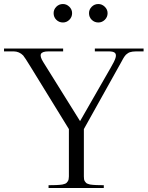

<svg xmlns="http://www.w3.org/2000/svg" viewBox="-69 -944 741 964"><path d="M-48.8 -686V-700.2H248V-686H174.8Q143.1 -686 136.7 -673.3Q130.4 -660.6 147.9 -632.8L333 -335.9L486.8 -604Q505.9 -636.2 511 -653.3Q516.1 -670.4 508.3 -678.2Q500.5 -686 477.1 -686H407.2V-700.2H651.9V-686H613.8Q604.5 -686 596.7 -684.8Q588.9 -683.6 583.3 -681.9Q577.6 -680.2 572 -676Q566.4 -671.9 563.2 -669.2Q560.1 -666.5 555.7 -659.9Q551.3 -653.3 549.3 -649.7Q547.4 -646 542.5 -637.2Q537.6 -628.4 535.2 -624L352.1 -295.9V-58.1Q352.1 -50.3 353 -44.2Q354 -38.1 357.2 -33.4Q360.4 -28.8 363.3 -25.9Q366.2 -22.9 372.6 -20.8Q378.9 -18.6 383.3 -17.6Q387.7 -16.6 397.5 -15.9Q407.2 -15.1 413.1 -14.9Q418.9 -14.6 431.6 -14.4Q444.3 -14.2 452.1 -14.2V0H174.8V-14.2Q182.6 -14.2 195.3 -14.4Q208 -14.6 214.1 -14.9Q220.2 -15.1 230 -15.9Q239.7 -16.6 244.4 -17.6Q249 -18.6 255.6 -20.8Q262.2 -22.9 265.1 -25.9Q268.1 -28.8 271.2 -33.4Q274.4 -38.1 275.6 -44.2Q276.9 -50.3 276.9 -58.1V-295.9L85 -607.9Q55.7 -655.8 47.4 -665.5Q27.8 -685.5 0 -686ZM200.2 -877.9Q200.2 -857.9 213.9 -844.5Q227.5 -831.1 247.1 -831.1Q265.6 -831.1 279.3 -844.7Q293 -858.4 293 -877.9Q293 -896.5 279.1 -910.2Q265.1 -923.8 247.1 -923.8Q227.5 -923.8 213.9 -910.2Q200.2 -896.5 200.2 -877.9ZM377.9 -877.9Q377.9 -857.9 391.6 -844.5Q405.3 -831.1 424.8 -831.1Q443.4 -831.1 457.3 -844.7Q471.2 -858.4 471.2 -877.9Q471.2 -896.5 457 -910.2Q442.9 -923.8 424.8 -923.8Q405.3 -923.8 391.6 -910.2Q377.9 -896.5 377.9 -877.9Z"/></svg>

Font: Ortica Linear Light
Style: Regular
Weight: 300
Designer: Benedetta Bovani
Foundry: Collletttivo
Version: Version 2.000;Glyphs 3.1.2 (3151)